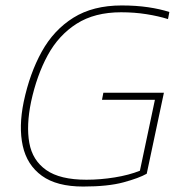

<svg xmlns="http://www.w3.org/2000/svg" viewBox="-20 -674 667 704"><path d="M285 10Q188 10 133.5 -29.5Q79 -69 63.5 -139Q48 -209 67 -301Q89 -405 133 -484.5Q177 -564 249 -609Q321 -654 426 -654Q479 -654 523 -647.5Q567 -641 601 -630L596 -604Q561 -615 517 -622Q473 -629 424 -629Q327 -629 261 -587Q195 -545 155 -471.5Q115 -398 94 -301Q76 -214 87.5 -150Q99 -86 149.5 -50.5Q200 -15 297 -15Q348 -15 400.5 -23.5Q453 -32 493 -48L548 -308H354L359 -334H581L518 -37Q490 -21 433 -5.5Q376 10 285 10Z"/></svg>

Font: Kanit Thin
Style: Italic
Weight: 250
Italic angle: -12°
Designer: Katatrad Team
Foundry: CadsonDemak
Version: Version 2.000; ttfautohint (v1.8.3)